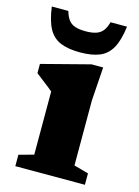

<svg xmlns="http://www.w3.org/2000/svg" viewBox="-112 -790 619 853"><g transform="rotate(15 197.5 -363.5)"><path d="M308.5 -524.5 298 -370V-71L365 -52.5V0H45V-52.5L113 -71V-361.5Q107.5 -366.5 94.2 -377Q81 -387.5 64.5 -400Q48 -412.5 33 -424.5V-467L255 -524.5ZM191 -659.5Q220.5 -659.5 239.5 -666Q258.5 -672.5 270 -687.2Q281.5 -702 288 -727H364Q356 -663 336 -627.2Q316 -591.5 280.8 -577Q245.5 -562.5 191 -562.5Q137 -562.5 101.5 -577Q66 -591.5 46.2 -627.2Q26.5 -663 18 -727H94Q101 -702 112.2 -687.2Q123.5 -672.5 142.5 -666Q161.5 -659.5 191 -659.5Z"/></g></svg>

Font: Newsreader 7pt
Style: Bold
Weight: 700
Designer: Hugues Gentile
Foundry: Production Type
Version: Version 1.003